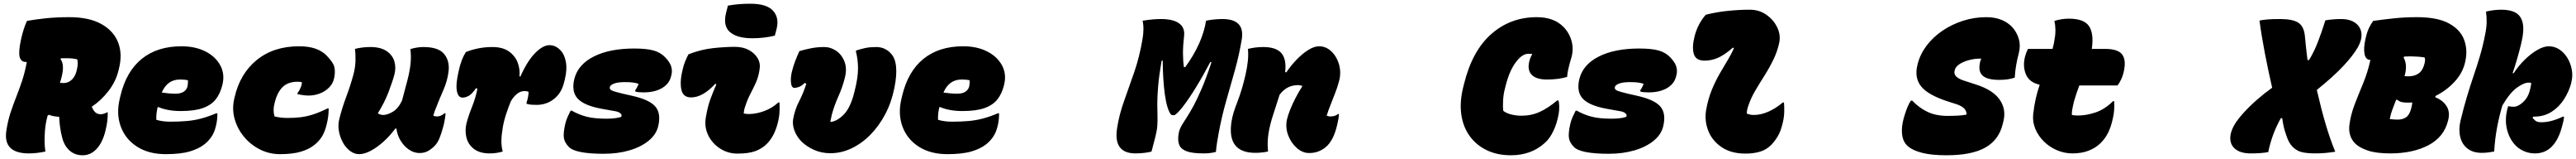

<svg xmlns="http://www.w3.org/2000/svg" viewBox="-20 -812 13841 852"><path d="M224 0Q205 4 182 7Q159 10 135 10Q-4 10 14 -111Q22 -164 36.5 -208Q51 -252 67.5 -293.5Q84 -335 99 -380Q114 -425 124 -480Q121 -480 119 -480Q92 -480 85.5 -507.5Q79 -535 92 -596Q98 -625 107 -653.5Q116 -682 125 -700Q169 -708 226 -714Q283 -720 352 -720Q458 -720 524 -683.5Q590 -647 614.5 -585Q639 -523 619 -444L616 -432Q602 -375 563 -324.5Q524 -274 473 -240Q483 -217 494 -208.5Q505 -200 521 -200Q538 -200 555 -210H559Q559 -184 556.5 -163Q554 -142 546 -109Q530 -45 496 -11Q465 20 424 20Q382 20 353.5 -5.5Q325 -31 314 -75Q307 -101 303 -129.5Q299 -158 298 -186Q284 -187 268.5 -189.5Q253 -192 244 -197L236 -193Q231 -175 227.5 -156.5Q224 -138 222 -117Q219 -83 219.5 -53.5Q220 -24 224 0ZM308 -388Q305 -378 302 -368Q311 -367 322 -367Q348 -367 367.5 -386.5Q387 -406 394 -443L395 -448Q400 -473 395 -494Q371 -500 340 -500Q324 -500 308 -500L305 -495Q330 -464 308 -388Z M955 -564Q1029 -564 1083.5 -536.5Q1138 -509 1163.5 -462Q1189 -415 1175 -358L1174 -354Q1163 -310 1139 -279.5Q1115 -249 1070 -233Q1025 -217 952 -217Q913 -217 882.5 -223Q852 -229 832 -238H827Q823 -221 821 -204Q819 -187 820 -170Q853 -160 895 -160Q944 -160 984 -163.5Q1024 -167 1061.5 -177Q1099 -187 1142 -205H1148Q1148 -186 1146 -168.5Q1144 -151 1139 -132Q1131 -101 1116 -79Q1101 -57 1080 -40Q1049 -15 999.5 -0.5Q950 14 870 14Q779 14 716.5 -26Q654 -66 629 -133.5Q604 -201 623 -281L627 -298Q658 -429 741.5 -496.5Q825 -564 955 -564ZM947 -386Q879 -386 849 -316Q870 -313 888 -311.5Q906 -310 923 -310Q975 -310 987 -347Q989 -357 989.5 -366Q990 -375 990 -382Q973 -386 947 -386Z M1587 -564Q1639 -564 1675.5 -551Q1712 -538 1734 -515Q1769 -479 1775.5 -456Q1782 -433 1777 -403L1776 -397Q1771 -367 1750 -345Q1729 -323 1699.5 -311.5Q1670 -300 1638 -300Q1623 -300 1606 -302.5Q1589 -305 1578 -308L1579 -314Q1588 -325 1595 -341.5Q1602 -358 1602 -371Q1598 -373 1591 -373.5Q1584 -374 1579 -374Q1529 -374 1500 -347Q1471 -320 1457 -266L1455 -258Q1445 -221 1455 -188Q1472 -184 1489 -182Q1506 -180 1525 -180Q1565 -180 1597 -184Q1629 -188 1663 -199Q1697 -210 1740 -231H1746Q1746 -187 1735 -145Q1726 -107 1710.5 -81.5Q1695 -56 1670 -36Q1642 -13 1597.5 0.5Q1553 14 1484 14Q1427 14 1377 -11Q1327 -36 1291.5 -78.5Q1256 -121 1241 -173.5Q1226 -226 1238 -280L1240 -289Q1269 -417 1359.5 -490.5Q1450 -564 1587 -564Z M1887 -550Q1907 -555 1927.5 -557.5Q1948 -560 1970 -560Q2024 -560 2056 -539Q2088 -518 2098.5 -484.5Q2109 -451 2099 -412Q2090 -378 2068 -320Q2046 -262 2010 -205Q2023 -196 2039 -196Q2062 -196 2091 -213.5Q2120 -231 2140 -273Q2157 -336 2169 -382Q2181 -428 2185.5 -467.5Q2190 -507 2185 -549Q2201 -554 2219 -557Q2237 -560 2255 -560Q2336 -560 2366.5 -522.5Q2397 -485 2390 -429Q2384 -379 2363 -331.5Q2342 -284 2321 -230Q2314 -214 2308 -192Q2311 -191 2316.5 -189.5Q2322 -188 2329 -188Q2339 -188 2350 -193Q2361 -198 2368 -205H2374Q2374 -199 2371 -178.5Q2368 -158 2362 -135Q2352 -98 2341.5 -72Q2331 -46 2314 -29Q2298 -13 2279 -2.5Q2260 8 2234 8Q2204 8 2177 -10.5Q2150 -29 2132 -59Q2114 -89 2110 -123H2104Q2075 -84 2040.5 -53Q2006 -22 1972 -4Q1938 14 1909 14Q1884 14 1861 -3Q1838 -20 1822.5 -48Q1807 -76 1801 -109Q1795 -142 1803 -174Q1818 -234 1840 -292.5Q1862 -351 1878 -409Q1889 -449 1890 -486Q1891 -523 1887 -550Z M2483 -533Q2512 -545 2548.5 -552.5Q2585 -560 2625 -560Q2682 -560 2715.5 -535.5Q2749 -511 2762 -475Q2775 -439 2771 -403L2776 -402Q2813 -485 2855 -527.5Q2897 -570 2932 -570Q2964 -570 2989 -545Q3012 -523 3020 -482.5Q3028 -442 3015 -387L3011 -372Q2998 -315 2957.5 -282.5Q2917 -250 2863 -250Q2847 -250 2834.5 -251Q2822 -252 2809 -256V-262Q2814 -276 2817 -292Q2820 -308 2820 -320Q2816 -322 2810 -323Q2804 -324 2799 -324Q2777 -324 2759 -310Q2741 -296 2725 -270Q2711 -236 2699 -199.5Q2687 -163 2681 -127Q2674 -85 2674 -55.5Q2674 -26 2681 0Q2648 10 2611 10Q2558 10 2527 -13.5Q2496 -37 2486.5 -73.5Q2477 -110 2486 -150Q2497 -192 2516 -239Q2535 -286 2545 -336L2538 -340Q2516 -308 2498.5 -298.5Q2481 -289 2465 -289Q2441 -289 2434.5 -326Q2428 -363 2445 -434Q2458 -494 2483 -533Z M3387 -552Q3454 -552 3491.5 -541.5Q3529 -531 3554 -505Q3579 -479 3586 -456.5Q3593 -434 3588 -413L3585 -401Q3575 -362 3536 -339.5Q3497 -317 3438 -317Q3423 -317 3411.5 -318Q3400 -319 3393 -322V-328Q3398 -335 3403.5 -345.5Q3409 -356 3411 -363Q3399 -367 3383 -369.5Q3367 -372 3338 -372Q3300 -372 3280 -364.5Q3260 -357 3257 -347Q3253 -334 3266.5 -327.5Q3280 -321 3326 -310L3375 -299Q3470 -278 3501.5 -240.5Q3533 -203 3516 -134Q3505 -90 3464 -57Q3423 -24 3361 -6Q3299 12 3223 12Q3147 12 3099.5 2.5Q3052 -7 3035 -26Q3013 -49 3009.5 -74Q3006 -99 3017 -148Q3022 -169 3030.5 -187.5Q3039 -206 3046 -219H3052Q3091 -197 3132.5 -186.5Q3174 -176 3239 -176Q3263 -176 3283.5 -178.5Q3304 -181 3318 -186Q3323 -196 3313.5 -204.5Q3304 -213 3286 -216L3213 -229Q3119 -246 3084 -283.5Q3049 -321 3066 -390Q3086 -467 3171 -509.5Q3256 -552 3387 -552Z M3679 -521Q3746 -547 3811 -554Q3876 -561 3928 -561Q3972 -561 4003.5 -544Q4035 -527 4051 -499.5Q4067 -472 4061 -439Q4055 -399 4040.5 -367.5Q4026 -336 4011 -307.5Q3996 -279 3985 -245Q3977 -224 3976 -204Q3990 -201 4003 -201Q4042 -201 4085 -216.5Q4128 -232 4162 -263H4168Q4170 -235 4168 -207.5Q4166 -180 4158 -150Q4140 -81 4100 -41Q4075 -16 4039 -2.5Q4003 11 3942 11Q3891 11 3849 -16Q3807 -43 3785.5 -86.5Q3764 -130 3772 -181Q3782 -240 3796 -278.5Q3810 -317 3829 -360L3823 -363Q3789 -326 3756.5 -308Q3724 -290 3693 -290Q3649 -290 3640.5 -333.5Q3632 -377 3648 -440Q3653 -463 3661.5 -483.5Q3670 -504 3679 -521ZM3891 -782Q3921 -787 3948 -789.5Q3975 -792 4012 -792Q4100 -792 4134 -754Q4168 -716 4152 -655L4143 -621Q4114 -614 4084 -610.5Q4054 -607 4022 -607Q3940 -607 3901.5 -640.5Q3863 -674 3882 -747Z M4275 -538Q4301 -546 4335.5 -553Q4370 -560 4408 -560Q4443 -560 4473 -539.5Q4503 -519 4517.5 -481.5Q4532 -444 4519 -394Q4506 -343 4484.5 -295.5Q4463 -248 4449 -197Q4447 -187 4445 -177.5Q4443 -168 4441 -159H4447Q4482 -165 4516 -201Q4550 -237 4570 -317L4572 -325Q4590 -396 4590 -444.5Q4590 -493 4579 -535V-541Q4606 -550 4630.5 -555Q4655 -560 4687 -560Q4713 -560 4733 -550.5Q4753 -541 4767 -525Q4790 -501 4794.5 -454.5Q4799 -408 4786 -344L4785 -339Q4770 -264 4736.5 -200.5Q4703 -137 4656.5 -90Q4610 -43 4555 -17Q4500 9 4442 9Q4393 9 4353.5 -9Q4314 -27 4288 -52Q4261 -79 4249 -111Q4237 -143 4241 -171Q4250 -224 4273.5 -269Q4297 -314 4312 -363L4304 -368Q4287 -351 4272 -346Q4257 -341 4249 -341Q4233 -341 4230 -367.5Q4227 -394 4234 -425Q4242 -457 4252 -483.5Q4262 -510 4275 -538Z M5155 -564Q5229 -564 5283.5 -536.5Q5338 -509 5363.5 -462Q5389 -415 5375 -358L5374 -354Q5363 -310 5339 -279.5Q5315 -249 5270 -233Q5225 -217 5152 -217Q5113 -217 5082.5 -223Q5052 -229 5032 -238H5027Q5023 -221 5021 -204Q5019 -187 5020 -170Q5053 -160 5095 -160Q5144 -160 5184 -163.5Q5224 -167 5261.5 -177Q5299 -187 5342 -205H5348Q5348 -186 5346 -168.5Q5344 -151 5339 -132Q5331 -101 5316 -79Q5301 -57 5280 -40Q5249 -15 5199.5 -0.5Q5150 14 5070 14Q4979 14 4916.5 -26Q4854 -66 4829 -133.5Q4804 -201 4823 -281L4827 -298Q4858 -429 4941.5 -496.5Q5025 -564 5155 -564ZM5147 -386Q5079 -386 5049 -316Q5070 -313 5088 -311.5Q5106 -310 5123 -310Q5175 -310 5187 -347Q5189 -357 5189.5 -366Q5190 -375 5190 -382Q5173 -386 5147 -386Z M6167 0Q6155 4 6130 7Q6105 10 6081 10Q5961 10 5982 -125Q5993 -197 6019.5 -270.5Q6046 -344 6074 -425Q6102 -506 6118 -599Q6123 -626 6123.5 -652.5Q6124 -679 6119 -701Q6150 -706 6173.5 -708Q6197 -710 6218 -710Q6283 -710 6315 -687Q6347 -664 6342 -620Q6336 -568 6336 -527.5Q6336 -487 6341 -453L6348 -452Q6441 -580 6460 -701Q6477 -705 6501.5 -707.5Q6526 -710 6548 -710Q6669 -710 6652 -602Q6638 -518 6615.5 -437.5Q6593 -357 6569 -274Q6545 -191 6528 -100Q6523 -73 6519 -48Q6515 -23 6513 2Q6484 10 6447 10Q6386 10 6355.5 -1.5Q6325 -13 6316 -35.5Q6307 -58 6312 -91Q6313 -96 6313.5 -99.5Q6314 -103 6315 -107Q6320 -125 6330.5 -142.5Q6341 -160 6356.5 -183.5Q6372 -207 6392 -243.5Q6412 -280 6436.5 -337Q6461 -394 6489 -478L6483 -480Q6444 -406 6406.5 -345Q6369 -284 6338.5 -244.5Q6308 -205 6291 -195H6282Q6274 -195 6270 -200Q6249 -230 6238.5 -307Q6228 -384 6227 -488L6221 -486Q6207 -404 6202.5 -349Q6198 -294 6198 -257Q6198 -220 6199 -192Q6200 -164 6198 -137.5Q6196 -111 6187 -76Q6182 -57 6177 -38.5Q6172 -20 6167 0Z M6685 -550Q6705 -555 6725.5 -557.5Q6746 -560 6767 -560Q6836 -560 6864.5 -527.5Q6893 -495 6885 -426L6891 -424Q6916 -461 6947 -493Q6978 -525 7009.5 -544.5Q7041 -564 7067 -564Q7105 -564 7134 -536Q7163 -508 7175 -464.5Q7187 -421 7174 -375Q7165 -341 7151.5 -308Q7138 -275 7130 -253Q7124 -239 7117.5 -220.5Q7111 -202 7108 -192Q7111 -191 7116.5 -189.5Q7122 -188 7129 -188Q7139 -188 7150 -191Q7161 -194 7168 -201H7174Q7173 -177 7165 -145Q7155 -102 7141.5 -75Q7128 -48 7111 -31Q7094 -14 7069.5 -3Q7045 8 7014 8Q6978 8 6947.5 -19Q6917 -46 6901.5 -86.5Q6886 -127 6894 -169Q6899 -192 6911.5 -223.5Q6924 -255 6941.5 -288.5Q6959 -322 6978 -351Q6966 -356 6955 -356Q6893 -356 6855 -304Q6836 -244 6820 -195.5Q6804 -147 6796 -100.5Q6788 -54 6793 0Q6758 7 6725 7Q6570 7 6597 -162Q6603 -202 6628 -265.5Q6653 -329 6672 -411Q6691 -494 6685 -550Z M8098 20Q8025 20 7968.5 -7Q7912 -34 7876.5 -83Q7841 -132 7831.5 -198Q7822 -264 7841 -342L7846 -362Q7890 -540 7993 -630Q8096 -720 8237 -720Q8329 -720 8380 -668Q8411 -637 8423.5 -593.5Q8436 -550 8423 -504Q8413 -471 8407 -445Q8401 -419 8400 -400Q8356 -386 8291 -386Q8235 -386 8210.5 -410.5Q8186 -435 8196 -480Q8200 -500 8213 -523Q8204 -524 8192 -524Q8158 -524 8123.5 -477.5Q8089 -431 8069 -350L8065 -334Q8058 -308 8056 -275Q8054 -242 8057 -218Q8074 -205 8100 -198.5Q8126 -192 8155 -192Q8208 -192 8253 -212.5Q8298 -233 8347 -274H8353Q8357 -264 8357.5 -243Q8358 -222 8355 -204Q8346 -152 8326.5 -111Q8307 -70 8281 -47Q8208 20 8098 20Z M8787 -552Q8854 -552 8891.5 -541.5Q8929 -531 8954 -505Q8979 -479 8986 -456.5Q8993 -434 8988 -413L8985 -401Q8975 -362 8936 -339.5Q8897 -317 8838 -317Q8823 -317 8811.5 -318Q8800 -319 8793 -322V-328Q8798 -335 8803.5 -345.5Q8809 -356 8811 -363Q8799 -367 8783 -369.5Q8767 -372 8738 -372Q8700 -372 8680 -364.5Q8660 -357 8657 -347Q8653 -334 8666.5 -327.5Q8680 -321 8726 -310L8775 -299Q8870 -278 8901.5 -240.5Q8933 -203 8916 -134Q8905 -90 8864 -57Q8823 -24 8761 -6Q8699 12 8623 12Q8547 12 8499.5 2.5Q8452 -7 8435 -26Q8413 -49 8409.5 -74Q8406 -99 8417 -148Q8422 -169 8430.5 -187.5Q8439 -206 8446 -219H8452Q8491 -197 8532.5 -186.5Q8574 -176 8639 -176Q8663 -176 8683.5 -178.5Q8704 -181 8718 -186Q8723 -196 8713.5 -204.5Q8704 -213 8686 -216L8613 -229Q8519 -246 8484 -283.5Q8449 -321 8466 -390Q8486 -467 8571 -509.5Q8656 -552 8787 -552Z M9145 -733Q9204 -748 9266 -754Q9328 -760 9381 -760Q9432 -760 9470.5 -733Q9509 -706 9528.5 -666Q9548 -626 9540 -585Q9530 -537 9508.5 -493Q9487 -449 9461 -408Q9435 -367 9411.5 -327.5Q9388 -288 9375 -249Q9366 -226 9365 -204Q9373 -200 9383 -198Q9393 -196 9403 -196Q9441 -196 9481 -213.5Q9521 -231 9559 -263H9565Q9567 -245 9566.5 -214Q9566 -183 9558 -152Q9548 -109 9531.5 -81.5Q9515 -54 9496 -35Q9471 -10 9437 0.5Q9403 11 9358 11Q9281 11 9230 -23.5Q9179 -58 9158 -112Q9137 -166 9147 -224Q9158 -284 9178 -332Q9198 -380 9221 -419.5Q9244 -459 9264 -492Q9284 -525 9296 -554L9291 -557Q9245 -517 9210 -502Q9175 -487 9139 -487Q9091 -487 9080.5 -523.5Q9070 -560 9085 -618Q9093 -650 9108 -679Q9123 -708 9145 -733Z M10652 -720Q10743 -720 10794 -664Q10817 -637 10827 -603Q10837 -569 10827 -528Q10808 -456 10805 -396Q10771 -384 10722 -384Q10660 -384 10634.5 -405Q10609 -426 10617 -470Q10618 -481 10625 -498H10622Q10588 -498 10557.5 -489.5Q10527 -481 10507 -467.5Q10487 -454 10483 -437L10482 -433Q10473 -400 10529 -381L10600 -358Q10689 -329 10724.5 -277.5Q10760 -226 10744 -162L10740 -146Q10719 -61 10645.5 -20.5Q10572 20 10439 20Q10358 20 10307.5 7Q10257 -6 10231 -28Q10208 -48 10201.5 -80.5Q10195 -113 10203 -155Q10206 -171 10213 -194Q10220 -217 10229 -239Q10238 -261 10248 -273H10254Q10291 -234 10336.5 -212.5Q10382 -191 10444 -191Q10474 -191 10500.5 -192.5Q10527 -194 10546 -198V-201Q10546 -236 10491 -254L10450 -267Q10340 -302 10302.5 -348.5Q10265 -395 10282 -463L10284 -471Q10297 -522 10331.5 -567.5Q10366 -613 10416 -647Q10466 -681 10526.5 -700.5Q10587 -720 10652 -720Z M10876 -550H11008Q11016 -577 11019 -602Q11024 -628 11023.5 -653.5Q11023 -679 11018 -700Q11057 -712 11096 -712Q11177 -712 11204 -672Q11231 -632 11219 -550H11290Q11361 -550 11383 -519Q11405 -488 11390 -425Q11386 -406 11376.5 -386Q11367 -366 11357 -354H11152Q11144 -333 11137 -312.5Q11130 -292 11124 -271Q11117 -243 11114 -225.5Q11111 -208 11112 -196Q11117 -195 11124 -194Q11131 -193 11144 -193Q11191 -193 11240.5 -210Q11290 -227 11333 -270H11339Q11341 -247 11339 -222Q11337 -197 11332 -177Q11322 -131 11306.5 -100.5Q11291 -70 11267 -46Q11241 -20 11203 -5Q11165 10 11115 10Q11072 10 11032 -7Q10992 -24 10962 -53.5Q10932 -83 10916 -120.5Q10900 -158 10904 -199Q10909 -245 10918 -284Q10927 -323 10939 -358Q10884 -370 10865.5 -412.5Q10847 -455 10860 -508Q10864 -522 10867.5 -531Q10871 -540 10876 -550Z M12073 10Q12021 10 11992.5 -11.5Q11964 -33 11963 -69.5Q11962 -106 11990 -151Q12006 -176 12036.5 -209.5Q12067 -243 12106.5 -277.5Q12146 -312 12188 -342Q12167 -433 12149 -526Q12131 -619 12120 -702Q12139 -706 12164.5 -708Q12190 -710 12231 -710Q12298 -710 12328.5 -690.5Q12359 -671 12364 -618Q12367 -585 12370.5 -553.5Q12374 -522 12378 -490H12386Q12412 -532 12432.5 -584Q12453 -636 12474 -703Q12491 -706 12513 -708Q12535 -710 12558 -710Q12606 -710 12634.5 -689.5Q12663 -669 12667.5 -635Q12672 -601 12648 -558Q12624 -516 12572 -460Q12520 -404 12428 -330Q12452 -226 12475.5 -146.5Q12499 -67 12527 1Q12502 5 12475.5 7.5Q12449 10 12417 10Q12352 10 12323.5 -6Q12295 -22 12279 -51Q12267 -74 12257 -107.5Q12247 -141 12242 -179H12235Q12213 -141 12195.5 -95.5Q12178 -50 12167 3Q12146 7 12122 8.5Q12098 10 12073 10Z M12823 10Q12747 10 12701.5 -5.5Q12656 -21 12633 -44Q12596 -83 12603 -142Q12610 -197 12631 -251.5Q12652 -306 12676.5 -364.5Q12701 -423 12716 -491H12715Q12691 -491 12684.5 -522.5Q12678 -554 12690 -606Q12698 -641 12708.5 -662.5Q12719 -684 12731 -700Q12787 -708 12845 -714Q12903 -720 12965 -720Q13075 -720 13136 -687.5Q13197 -655 13218 -602.5Q13239 -550 13227 -489L13226 -484Q13214 -424 13169.5 -375.5Q13125 -327 13066 -298L13064 -291Q13105 -275 13125 -243.5Q13145 -212 13134 -169L13133 -165Q13111 -77 13027 -33.5Q12943 10 12823 10ZM12902 -414Q12901 -409 12899 -404Q12909 -403 12920 -403Q12953 -403 12975 -418.5Q12997 -434 13006 -469L13007 -473Q13010 -485 13009.5 -493Q13009 -501 13007 -504Q12992 -507 12970 -508.5Q12948 -510 12931 -510Q12914 -510 12898 -509L12894 -504Q12915 -468 12902 -414ZM12820 -174Q12826 -173 12840.5 -172Q12855 -171 12862 -171Q12889 -171 12907.5 -183.5Q12926 -196 12935 -231L12936 -235Q12940 -250 12941 -263Q12931 -262 12922 -262Q12897 -262 12884 -265Q12871 -268 12861 -277H12854Q12843 -249 12833.5 -223.5Q12824 -198 12820 -174Z M13674 -564Q13706 -564 13732 -546.5Q13758 -529 13775 -500.5Q13792 -472 13798 -438.5Q13804 -405 13796 -374L13795 -367Q13783 -322 13756.5 -280.5Q13730 -239 13689.5 -213Q13649 -187 13594 -187H13591L13587 -181Q13589 -178 13593.5 -173.5Q13598 -169 13604 -164Q13611 -160 13617 -158.5Q13623 -157 13636 -157Q13687 -157 13750 -187H13756Q13756 -177 13753.5 -165.5Q13751 -154 13747 -140Q13728 -64 13690 -26Q13654 10 13600 10Q13558 10 13522 -12Q13498 -26 13479 -53Q13464 -74 13455 -100.5Q13446 -127 13444 -157Q13443 -178 13446 -199.5Q13449 -221 13456 -243Q13471 -240 13486 -240Q13509 -240 13535.5 -264Q13562 -288 13572 -325L13574 -334Q13579 -352 13580 -368Q13576 -369 13572 -369Q13568 -369 13563 -369Q13541 -369 13503.5 -342.5Q13466 -316 13425 -247Q13408 -190 13396.5 -129Q13385 -68 13381 0Q13365 3 13348 5Q13331 7 13314 7Q13267 7 13237.5 -16Q13208 -39 13198.5 -78.5Q13189 -118 13200 -165Q13217 -235 13234.5 -293.5Q13252 -352 13270 -404.5Q13288 -457 13304 -510.5Q13320 -564 13332 -625Q13340 -663 13340.5 -692.5Q13341 -722 13337 -750Q13359 -755 13379 -757.5Q13399 -760 13421 -760Q13468 -760 13497 -743.5Q13526 -727 13534.5 -687.5Q13543 -648 13526 -578Q13516 -537 13504.5 -497.5Q13493 -458 13480 -420H13486Q13512 -460 13545.5 -492.5Q13579 -525 13613 -544.5Q13647 -564 13674 -564Z"/></svg>

Font: Recursive Mn Csl St XBk
Style: Italic
Weight: 1000
Italic angle: -15°
Monospace: yes
Version: Version 1.079;hotconv 1.0.112;makeotfexe 2.5.65598; ttfautoh